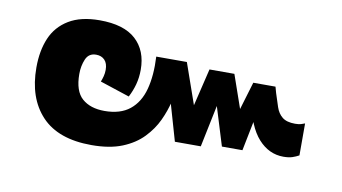

<svg xmlns="http://www.w3.org/2000/svg" viewBox="-48 -533 1002 562"><g transform="rotate(10 453.0 -252.0)"><path d="M248 -70Q149 -70 99.5 -122.5Q50 -175 50 -266Q50 -316 66 -353.5Q82 -391 117.5 -412.5Q153 -434 209 -434Q281 -434 316.5 -401.5Q352 -369 352 -312Q352 -289 346.5 -268.5Q341 -248 331 -229L243 -258Q246 -265 248.5 -274.5Q251 -284 251 -294Q251 -313 241.5 -323Q232 -333 216 -333Q194 -333 185.5 -313Q177 -293 177 -269Q177 -218 201.5 -196.5Q226 -175 268 -175Q315 -175 343 -197.5Q371 -220 382 -261Q393 -302 390 -358H481L537 -198H514L550 -348H624L671 -213L647 -212L683 -332H749L754 -314Q761 -292 767 -274Q773 -256 786 -245.5Q799 -235 824 -235Q835 -235 841.5 -237Q848 -239 853 -241V-146Q844 -141 833.5 -137.5Q823 -134 807 -134Q764 -134 732.5 -169Q701 -204 687 -277H715L686 -132H625L576 -291H599L564 -122H487L440 -285H466Q464 -264 457.5 -236Q451 -208 437.5 -179Q424 -150 400 -125Q376 -100 339 -85Q302 -70 248 -70Z"/></g></svg>

Font: Noto Sans Thai
Style: Bold
Weight: 700
Designer: Monotype Design Team
Foundry: Monotype Imaging Inc.
Version: Version 2.001